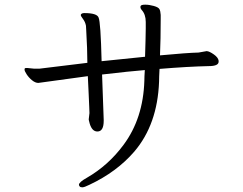

<svg xmlns="http://www.w3.org/2000/svg" viewBox="-20 -755 1040 822"><path d="M830 -530 864 -536H866Q877 -535 895.5 -522Q914 -509 916 -495V-491Q916 -472 874 -472Q784 -470 663 -460Q661 -424 661 -405Q654 -222 555 -106Q480 -19 363 36Q341 47 332.5 47Q324 47 321 43Q318 39 318 36Q318 25 352 6Q444 -47 509 -135Q593 -248 598 -409Q598 -425 600 -455Q537 -450 417 -436L424 -242V-238Q424 -192 397 -192Q374 -192 364 -226Q361 -239 360 -242V-245L363 -271Q363 -276 362 -298.5Q361 -321 359.5 -355.5Q358 -390 356 -429L144 -400Q131 -400 117 -411.5Q103 -423 94 -437Q85 -451 85 -457Q85 -463 88.5 -463.5Q92 -464 96 -464L126 -461H149L354 -486Q354 -543 349 -628L348 -645Q345 -661 335.5 -673.5Q326 -686 326 -690V-692Q329 -699 341 -699Q395 -699 402 -680Q411 -661 415 -493L601 -512Q602 -546 603 -580Q604 -614 604 -633V-661Q604 -694 586 -713Q581 -719 581 -725L582 -729Q584 -735 601.5 -735Q619 -735 638.5 -729.5Q658 -724 662.5 -716Q667 -708 668 -691V-674Q668 -588 665 -518Q783 -529 830 -530Z"/></svg>

Font: LXGW Bright GB
Style: Regular
Weight: 400
Designer: Christian Thalmann (Catharsis Fonts)
Foundry: LXGW / Christian Thalmann (Catharsis Fonts) / Fontworks Inc.
Version: Version 5.510